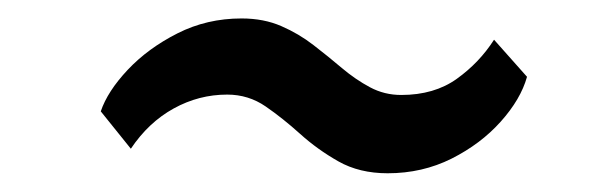

<svg xmlns="http://www.w3.org/2000/svg" viewBox="-20 -424 658 205"><path d="M87.6 -305.1Q94.8 -326.5 116.4 -349.5Q138.1 -372.5 169.5 -388.4Q200.9 -404.3 237.9 -404.3Q261.7 -404.3 280.4 -396.1Q299.1 -388 314.8 -375.8Q330.6 -363.6 345.1 -351.3Q359.7 -339 375.1 -330.8Q390.4 -322.6 408.4 -322.6Q443.7 -322.6 467.8 -339.9Q491.9 -357.2 507.5 -381.6L542.7 -342Q536 -318 514.6 -294.1Q493.3 -270.3 462.1 -254.6Q430.9 -239 393.9 -239Q363.7 -239 341.3 -251.7Q318.9 -264.4 300.5 -281Q282.1 -297.6 263.7 -310.3Q245.3 -323 222.6 -323Q192.3 -323 165.5 -308.2Q138.6 -293.4 119.7 -265.2Z"/></svg>

Font: Merriweather 7pt Light
Style: Italic
Weight: 300
Italic angle: -7.8°
Designer: Eben Sorkin
Foundry: Eben Sorkin
Version: Version 2.200;gftools[0.9.31]